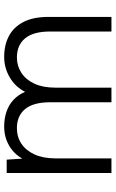

<svg xmlns="http://www.w3.org/2000/svg" viewBox="163 -717 554 920"><g transform="rotate(-90 440.0 -257.0)"><path d="M71 0V-502H135L140 -427Q163 -468 203.5 -491Q244 -514 294 -514Q332 -514 364.5 -503Q397 -492 421 -470Q445 -448 460 -414Q484 -461 529.5 -487.5Q575 -514 627 -514Q685 -514 728 -491Q771 -468 795 -421Q819 -374 819 -301V0H749V-294Q749 -374 716.5 -413.5Q684 -453 624 -453Q584 -453 551 -431.5Q518 -410 499 -369Q480 -328 480 -268V0H410V-294Q410 -374 377.5 -413.5Q345 -453 286 -453Q244 -453 211.5 -431.5Q179 -410 160 -368.5Q141 -327 141 -266V0Z"/></g></svg>

Font: DM Sans 16pt Light
Style: Regular
Weight: 300
Version: Version 4.004;gftools[0.9.30]